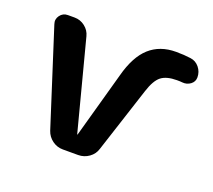

<svg xmlns="http://www.w3.org/2000/svg" viewBox="-96 -655 867 780"><g transform="rotate(20 337.5 -265.0)"><path d="M170 -54 38 -466Q31 -486 43.5 -503Q56 -520 77 -520H106Q131 -520 151 -504.5Q171 -489 177 -465L278 -78Q278 -77 279 -77Q280 -77 280 -78L359 -362Q382 -449 427 -489.5Q472 -530 541 -530Q577 -530 605 -526Q628 -523 643 -504.5Q658 -486 658 -462Q658 -443 642.5 -431.5Q627 -420 607 -422Q599 -423 584 -423Q539 -423 516 -405Q493 -387 477 -337L385 -54Q378 -30 357 -15Q336 0 310 0H244Q219 0 198.5 -15Q178 -30 170 -54Z"/></g></svg>

Font: Rounded Mplus 1c Bold
Style: Bold
Weight: 700
Version: Version 1.059.20150529